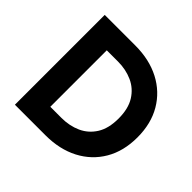

<svg xmlns="http://www.w3.org/2000/svg" viewBox="-171 -879 1058 1058"><g transform="rotate(45 358.0 -350.0)"><path d="M314 0H76V-700H314Q424 -700 506.5 -657Q589 -614 635 -535.5Q681 -457 681 -350Q681 -243 635 -164.5Q589 -86 506.5 -43Q424 0 314 0ZM309 -570H222V-130H309Q371 -130 422 -153Q473 -176 503.5 -224.5Q534 -273 534 -350Q534 -427 503.5 -475.5Q473 -524 422 -547Q371 -570 309 -570Z"/></g></svg>

Font: Von Semi
Style: Regular
Weight: 600
Version: Version 4.000; ttfautohint (v1.8.4.7-5d5b)